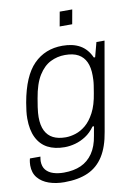

<svg xmlns="http://www.w3.org/2000/svg" viewBox="-97 -782 720 1026"><g transform="rotate(-10 262.5 -269.0)"><path d="M168 182Q122 182 84.5 169Q47 156 25 129.5Q3 103 3 62Q3 56 4 46Q5 36 8 25H65Q64 32 63 37.5Q62 43 62 49Q62 79 77 97Q92 115 117.5 123Q143 131 174 131Q228 131 267 113.5Q306 96 331.5 59Q357 22 366 -35Q368 -48 370.5 -60.5Q373 -73 375 -85H367Q345 -54 317 -36Q289 -18 259.5 -10Q230 -2 202 -2Q148 -2 110 -22Q72 -42 51.5 -83.5Q31 -125 31 -187Q31 -207 33.5 -227.5Q36 -248 40 -272Q65 -413 127 -475.5Q189 -538 283 -538Q340 -538 378.5 -516Q417 -494 438 -447H445L466 -526H510L426 -46Q413 34 381 84.5Q349 135 296.5 158.5Q244 182 168 182ZM217 -53Q242 -53 270.5 -62Q299 -71 325.5 -93Q352 -115 373.5 -155.5Q395 -196 405 -260Q409 -284 411.5 -300.5Q414 -317 414.5 -330Q415 -343 415 -353Q415 -397 401.5 -426.5Q388 -456 360.5 -471.5Q333 -487 288 -487Q246 -487 209 -468.5Q172 -450 144.5 -406Q117 -362 104 -284Q99 -256 96.5 -238Q94 -220 93 -207.5Q92 -195 92 -184Q92 -139 106.5 -110Q121 -81 148.5 -67Q176 -53 217 -53ZM287 -642 301 -720H369L355 -642Z"/></g></svg>

Font: Archivo SemiBold ExtraLight
Style: Italic
Weight: 250
Italic angle: -10°
Version: Version 2.001